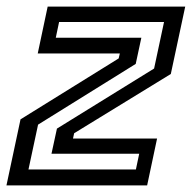

<svg xmlns="http://www.w3.org/2000/svg" viewBox="-22 -560 580 580"><path d="M64 -48H388.5L398.5 -95.5H133.5L150 -171.5L443.5 -353L473.5 -493.5H156.5L146.5 -446H405L388 -367L93 -183.5ZM-2.5 0 40 -199.5 336.5 -383.5 340 -398.5H92L122 -540H537.5L494 -336.5L202 -157.5L198.5 -141.5H452.5L422.5 0Z"/></svg>

Font: Tourney Medium
Style: Italic
Weight: 500
Italic angle: -12°
Version: Version 1.015